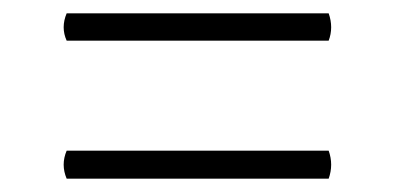

<svg xmlns="http://www.w3.org/2000/svg" viewBox="-20 -493 593 288"><path d="M80 -473C74 -459 74 -445 80 -432H473C478 -445 478 -459 473 -473ZM80 -267C74 -253 74 -239 80 -225H473C478 -239 478 -253 473 -267Z"/></svg>

Font: Arima Koshi Light
Style: Regular
Weight: 300
Designer: Joana Correia and Natanael Gama
Foundry: NDISCOVER
Version: Version 1.019;PS 001.019;hotconv 1.0.88;makeotf.lib2.5.64775